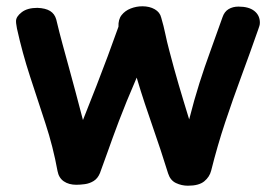

<svg xmlns="http://www.w3.org/2000/svg" viewBox="-20 -576 859 611"><path d="M578 15Q558 15 540 6.5Q522 -2 515 -24Q503 -63 491 -99Q479 -135 466.5 -171Q454 -207 441 -246Q428 -285 415 -329Q380 -248 358.5 -191Q337 -134 323 -94Q309 -54 298 -25Q291 -8 278 0Q265 8 250 10Q235 12 223 12Q199 12 183 1Q167 -10 163 -32Q149 -109 124.5 -183.5Q100 -258 75.5 -333Q51 -408 34 -485Q33 -493 32 -497.5Q31 -502 31 -509Q31 -523 49 -537Q67 -551 99 -551Q125 -550 139.5 -541Q154 -532 159 -514Q169 -472 179 -435.5Q189 -399 199 -362.5Q209 -326 220 -285Q231 -244 244 -194Q268 -254 287 -303Q306 -352 323 -397.5Q340 -443 357 -491Q356 -514 367 -528Q378 -542 396 -549Q414 -556 433 -556Q456 -556 472.5 -546.5Q489 -537 493 -520Q501 -493 506 -468.5Q511 -444 519 -414Q527 -384 534 -358Q541 -332 548.5 -307Q556 -282 564 -255Q572 -228 582 -196Q598 -259 614.5 -311Q631 -363 649.5 -413.5Q668 -464 688 -521Q694 -539 707.5 -547Q721 -555 739 -555Q772 -555 789.5 -541Q807 -527 807 -504Q807 -498 805.5 -493.5Q804 -489 802 -483Q775 -406 748 -333Q721 -260 696.5 -186.5Q672 -113 652 -33Q647 -13 630 1Q613 15 578 15Z"/></svg>

Font: Playpen Sans SemiBold
Style: Regular
Weight: 600
Designer: Laura Meseguer, Veronika Burian, José Scaglione
Foundry: TypeTogether
Version: Version 1.001